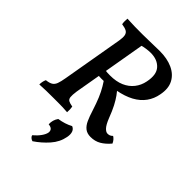

<svg xmlns="http://www.w3.org/2000/svg" viewBox="-273 -799 1203 1203"><g transform="rotate(45 329.0 -197.0)"><path d="M411 -679Q478 -679 526 -657Q574 -635 596 -593Q618 -551 606 -490Q598 -444 572 -408Q546 -372 502 -348Q458 -324 394 -312L305 -298Q288 -297 273 -297.5Q258 -298 246 -299L252 -353Q266 -351 277.5 -350.5Q289 -350 299 -350Q354 -350 393 -367Q432 -384 456.5 -415Q481 -446 489 -487Q504 -560 471.5 -595.5Q439 -631 380 -631Q363 -631 341.5 -628Q320 -625 303 -620L312 -646L223 -131Q218 -96 220 -79Q222 -62 234 -55.5Q246 -49 270 -45Q272 -34 272.5 -22Q273 -10 272 3Q246 1 227.5 0.5Q209 0 191.5 0Q174 0 150 0Q113 0 84.5 0.5Q56 1 26 3Q26 -10 28.5 -22Q31 -34 36 -45Q64 -48 79 -57Q94 -66 101.5 -86Q109 -106 115 -142L185 -546Q190 -576 186.5 -593.5Q183 -611 168.5 -619Q154 -627 126 -631Q124 -642 124 -654.5Q124 -667 125 -679Q162 -677 192.5 -676.5Q223 -676 260 -676Q297 -676 340 -677.5Q383 -679 411 -679ZM378 -336Q400 -313 416.5 -290Q433 -267 449.5 -235.5Q466 -204 485 -154Q501 -114 516.5 -97.5Q532 -81 546 -81Q556 -81 564 -84Q572 -87 581 -96Q591 -90 599 -80.5Q607 -71 612 -59Q584 -26 554 -8.5Q524 9 485 9Q455 9 435.5 -6Q416 -21 403 -49.5Q390 -78 377 -120Q362 -167 347 -203Q332 -239 314 -269Q296 -299 275 -328ZM247 285Q225 278 219 260Q245 238 261 215.5Q277 193 280 175Q282 159 273.5 149.5Q265 140 244 138Q242 101 263 72Q289 68 312.5 60.5Q336 53 356 42Q374 49 380.5 67Q387 85 382 112Q372 166 333.5 209.5Q295 253 247 285Z"/></g></svg>

Font: Vollkorn Medium
Style: Italic
Weight: 500
Italic angle: -11°
Designer: Friedrich Althausen
Foundry: Friedrich Althausen
Version: Version 5.000